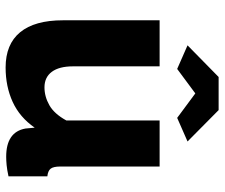

<svg xmlns="http://www.w3.org/2000/svg" viewBox="-76 -694 780 667"><g transform="rotate(90 313.5 -360.0)"><path d="M137 -622 247 -730H362L471 -622L389 -586L304 -649L219 -586ZM214 10Q133 10 91.5 -40.5Q50 -91 50 -189V-525H210V-224Q210 -176 229 -150.5Q248 -125 283 -125Q315 -125 345 -142Q375 -159 398 -201V-525H558V-180Q558 -156 565.5 -146.5Q573 -137 592 -135V0Q569 5 553 6.5Q537 8 524 8Q438 8 426 -59L423 -91Q387 -39 333.5 -14.5Q280 10 214 10Z"/></g></svg>

Font: Boldmen
Style: Bold
Weight: 700
Designer: Matt McInerney, Pablo Impallari, Rodrigo Fuenzalida
Foundry: LIVING CONCEPT
Version: Version 1.000